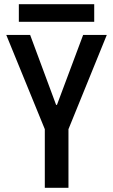

<svg xmlns="http://www.w3.org/2000/svg" viewBox="-20 -897 540 917"><path d="M194 0V-280L10 -730H124L248 -396H252L377 -730H490L307 -280V0ZM70 -793V-877H430V-793Z"/></svg>

Font: M PLUS Code Latin Medium
Style: Regular
Weight: 500
Designer: Coji Morishita
Foundry: UNDERFOREST DESIGN
Version: Version 1.002; ttfautohint (v1.8.3)